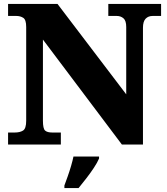

<svg xmlns="http://www.w3.org/2000/svg" viewBox="-20 -734 846 975"><path d="M21 0V-61H54Q81 -61 97 -71Q113 -81 113 -121V-597Q113 -634 98 -643.5Q83 -653 63 -653H21V-714H272L621 -255V-597Q621 -629 607 -641Q593 -653 573 -653H530V-714H798V-653H755Q733 -653 719.5 -639Q706 -625 706 -593V0H599L198 -533V-121Q198 -81 209 -71Q220 -61 246 -61H289V0ZM307 208Q314 189 323.5 162.5Q333 136 341 108.5Q349 81 353 61H483V71Q474 92 456.5 118.5Q439 145 418 172Q397 199 379 221H307Z"/></svg>

Font: Noto Serif Black
Style: Regular
Weight: 900
Designer: Monotype Design Team
Foundry: Monotype Imaging Inc.
Version: Version 2.014; ttfautohint (v1.8.4.7-5d5b)